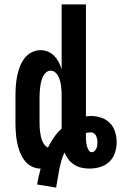

<svg xmlns="http://www.w3.org/2000/svg" viewBox="-20 -755 548 869"><path d="M234 94 148 80Q151 62 155 44Q159 26 164 8H163Q141 8 121 -3Q101 -14 88.5 -32Q76 -50 68.5 -70.5Q61 -91 57 -112.5Q53 -134 51.5 -156Q50 -178 50 -200V-320Q50 -342 51.5 -364Q53 -386 57 -407.5Q61 -429 68.5 -449.5Q76 -470 88.5 -488Q101 -506 121 -517Q141 -528 163 -528Q180 -528 196.5 -521.5Q213 -515 225.5 -502Q238 -489 246 -473.5Q254 -458 259 -441V-735H369V-228Q375 -229 380.5 -229.5Q386 -230 392 -230Q415 -230 438 -222.5Q461 -215 477.5 -198Q494 -181 501 -158Q508 -135 508 -111Q508 -87 500 -63Q492 -39 474.5 -22.5Q457 -6 433 1Q409 8 384 8Q366 8 348.5 4Q331 0 315.5 -10Q300 -20 289 -34.5Q278 -49 272 -65Q263 -47 257.5 -27Q252 -7 248 13Q244 33 241 53.5Q238 74 234 94ZM197 -87Q209 -111 224 -133Q239 -155 259 -173V-320Q259 -331 258.5 -342.5Q258 -354 256.5 -365.5Q255 -377 252 -388Q249 -399 244 -409.5Q239 -420 230 -427.5Q221 -435 209 -435Q198 -435 189 -427.5Q180 -420 175 -409.5Q170 -399 167 -388Q164 -377 162.5 -365.5Q161 -354 160 -342.5Q159 -331 159 -320V-200Q159 -190 159.5 -179.5Q160 -169 161.5 -158.5Q163 -148 165 -138Q167 -128 171 -118Q175 -108 181.5 -99.5Q188 -91 197 -87ZM395 -66Q402 -66 407.5 -71Q413 -76 416 -82.5Q419 -89 420 -96Q421 -103 421 -111Q421 -118 419.5 -125.5Q418 -133 415 -140Q412 -147 405.5 -151.5Q399 -156 392 -156Q386 -156 380 -155Q374 -154 369 -153V-139Q369 -132 369 -125Q369 -118 370 -111Q371 -104 372.5 -97.5Q374 -91 376.5 -84.5Q379 -78 383.5 -72Q388 -66 395 -66Z"/></svg>

Font: Iosevka Term Curly Extrabold
Style: Regular
Weight: 800
Designer: Belleve Invis
Foundry: Belleve Invis
Version: Version 32.3.0